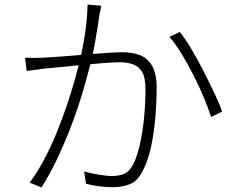

<svg xmlns="http://www.w3.org/2000/svg" viewBox="-20 -800 1040 842"><path d="M424 -775Q422 -765 420 -753.5Q418 -742 415 -729Q413 -714 408 -681Q403 -648 396 -609.5Q389 -571 381 -536Q370 -494 356 -442.5Q342 -391 323 -333.5Q304 -276 280 -216Q256 -156 227 -95.5Q198 -35 162 22L110 1Q143 -43 173 -99.5Q203 -156 228 -217Q253 -278 273 -337.5Q293 -397 307.5 -448.5Q322 -500 330 -536Q344 -591 353.5 -656.5Q363 -722 364 -780ZM768 -660Q792 -631 818.5 -586.5Q845 -542 871 -491Q897 -440 919.5 -393Q942 -346 954 -311L906 -287Q894 -324 874 -372Q854 -420 828.5 -470Q803 -520 776 -564.5Q749 -609 723 -638ZM90 -547Q112 -546 130 -546Q148 -546 169 -547Q191 -548 226.5 -550.5Q262 -553 304 -556.5Q346 -560 387 -563.5Q428 -567 462.5 -569Q497 -571 516 -571Q556 -571 590 -559.5Q624 -548 645.5 -514Q667 -480 667 -415Q667 -356 661.5 -288Q656 -220 643 -159Q630 -98 609 -57Q586 -8 552 6.5Q518 21 473 21Q445 21 412.5 16.5Q380 12 357 6L349 -48Q371 -42 394 -37.5Q417 -33 437 -30.5Q457 -28 472 -28Q501 -28 525 -38Q549 -48 567 -85Q584 -122 595.5 -176Q607 -230 612.5 -291Q618 -352 618 -409Q618 -458 604 -483Q590 -508 564.5 -517.5Q539 -527 507 -527Q480 -527 434.5 -523.5Q389 -520 337.5 -515Q286 -510 242 -505.5Q198 -501 174 -499Q160 -497 137 -494Q114 -491 97 -489Z"/></svg>

Font: Noto Sans JP Thin Light
Style: Regular
Weight: 300
Version: Version 2.004-H2;hotconv 1.0.118;makeotfexe 2.5.65603